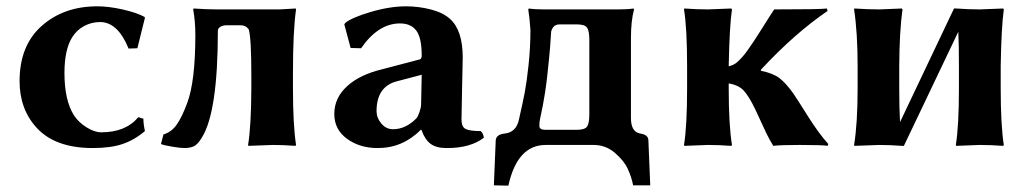

<svg xmlns="http://www.w3.org/2000/svg" viewBox="-20 -459 3269 608"><path d="M296.9 -389.2Q270 -389.2 246.3 -376.5Q222.7 -363.8 208.5 -340.8Q184.1 -301.8 184.1 -228Q184.1 -142.1 213.9 -94.2Q228 -72.3 253.4 -56.2Q278.8 -40 300.8 -40Q377.9 -40 418 -87.9L434.1 -83Q434.1 -65.9 439 -43.9Q404.8 -15.1 367.4 -2.7Q330.1 9.8 273.9 9.8Q154.8 9.8 96.2 -54.2Q42 -113.3 42 -202.1Q42 -314.9 112.1 -377Q182.1 -439 288.1 -439Q324.2 -439 368.7 -429Q413.1 -418.9 437 -405.8L439 -402.8L415 -306.2L387.2 -305.2Q353 -389.2 296.9 -389.2Z M598.6 -349.1Q598.6 -391.1 591.8 -429.2L592.8 -432.1Q634.8 -429.2 668.5 -429.2H864.7Q864.7 -429.2 916.5 -432.1L917.5 -429.2Q907.7 -361.3 907.7 -229V-179.2Q907.7 -63 917.5 0L915.5 2.9Q877.4 0 843.8 0Q843.8 0 766.6 2.9L765.6 0Q775.4 -60.1 775.9 -179.2V-220.2Q775.9 -339.4 767.6 -366.2Q757.8 -379.4 741.7 -378.9H696.8Q685.5 -378.9 677.7 -374Q669.9 -369.1 669.9 -361.8Q669.9 -105 619.6 -23.9Q606.4 -2 594.5 3.9Q582.5 9.8 563.5 9.8Q551.3 9.8 524.9 5.4Q498.5 1 489.7 -2.9L497.6 -33.2Q523.4 -41 540 -64.9Q556.6 -88.9 572.8 -132.8Q598.6 -201.2 598.6 -349.1Z M1315.4 -222.2 1235.4 -201.2Q1172.4 -184.1 1172.4 -106.9Q1172.4 -85.9 1187.5 -67.9Q1202.6 -49.8 1224.6 -49.8Q1264.6 -49.8 1298.3 -84Q1303.2 -88.9 1308.3 -104Q1313.5 -119.1 1313.5 -128.9ZM1441.4 -80.1Q1441.4 -57.1 1454.8 -50.5Q1468.3 -43.9 1502.4 -43.9Q1510.3 -37.1 1512.2 -22.9Q1469.2 10.3 1393.6 9.8Q1361.3 9.8 1343.3 -3.7Q1325.2 -17.1 1314.5 -47.9H1312.5Q1254.4 10.3 1175.3 9.8Q1119.1 9.8 1078.9 -19.5Q1038.6 -48.8 1038.6 -98.1Q1038.6 -148.9 1079.1 -186Q1119.6 -223.1 1192.4 -240.2L1309.6 -271Q1315.4 -272.9 1315.4 -283.2Q1315.4 -339.4 1298.3 -362.1Q1281.2 -384.8 1246.6 -384.8Q1177.7 -384.8 1123.5 -306.2L1090.3 -307.1L1070.3 -381.8L1073.2 -386.2Q1093.3 -403.3 1153.8 -421.1Q1214.4 -439 1265.6 -439Q1305.7 -439 1344.5 -429Q1383.3 -418.9 1405.3 -398.9Q1445.3 -362.8 1445.3 -276.9Q1445.3 -273.9 1443.4 -185.5Q1441.4 -97.2 1441.4 -80.1Z M1688 -60.1Q1688 -47.9 1707 -47.9H1806.2Q1832 -47.9 1839.1 -58.3Q1846.2 -68.8 1846.2 -97.2V-333Q1846.2 -360.8 1839.1 -371.3Q1832 -381.8 1806.2 -381.8H1752.9Q1737.8 -381.8 1731.4 -372.3Q1725.1 -362.8 1725.1 -356Q1722.7 -314.5 1719 -276.6Q1715.3 -238.8 1712.4 -213.6Q1709.5 -188.5 1705.6 -163.3Q1701.7 -138.2 1699.2 -126.2Q1696.8 -114.3 1693.4 -97.9Q1689.9 -81.5 1689.5 -79.1Q1688 -71.3 1688 -60.1ZM1659.7 -364.3Q1657.2 -402.3 1652.8 -429.2L1654.8 -432.1Q1672.9 -429.2 1703.1 -429.2H1938Q1967.8 -429.2 1985.8 -432.1L1987.8 -429.2Q1978 -393.1 1978 -338.9V-85Q1978 -41 2007.8 -36.1Q2032.7 -32.2 2033.2 -15.1L2039.1 127.9H1984.9Q1980 102.1 1968 75.9Q1956.1 49.8 1927 24.9Q1897.9 0 1859.9 0H1708Q1618.2 0 1589.8 128.9L1543.9 127.9L1549.8 -14.2Q1550.8 -33.2 1578.1 -36.1Q1614.3 -40 1623 -79.1Q1635.7 -134.8 1641.8 -166.7Q1647.9 -198.7 1653.8 -253.7Q1659.7 -308.6 1659.7 -364.3Z M2389.6 -238.3V-234.9Q2428.2 -227.1 2448.5 -211.4Q2468.8 -195.8 2491.7 -163.6Q2502.4 -148.4 2537.1 -93Q2571.8 -37.6 2603 -2.9L2600.6 2.9Q2588.4 0 2511.7 0Q2449.7 0 2428.7 2.9Q2416.5 -17.1 2407.2 -36.1Q2397.9 -55.2 2387.5 -78.6Q2377 -102.1 2371.6 -112.8Q2351.6 -154.3 2335.4 -171.9Q2319.3 -189.5 2287.6 -194.8V-179.2Q2287.6 -63 2297.9 0L2295.9 2.9Q2255.9 0 2221.7 0L2147 2.9L2146 0Q2155.8 -60.1 2155.8 -179.2V-248V-250Q2155.8 -369.1 2146 -429.2L2147 -432.1Q2187 -429.2 2221.7 -429.2L2295.9 -432.1L2297.9 -429.2Q2290 -376 2287.6 -250V-249Q2302.2 -252.9 2310.1 -258.8Q2328.1 -272.9 2346.9 -299.1Q2365.7 -325.2 2392.3 -367.7Q2418.9 -410.2 2431.6 -429.2Q2579.6 -429.2 2598.6 -432.1L2600.6 -424.3Q2496.1 -353 2389.6 -238.3Z M2835.9 2.9Q2798.8 0 2764.6 0Q2764.6 0 2685.5 2.9L2684.6 0Q2695.8 -68.8 2695.8 -180.2V-249Q2695.8 -356 2684.6 -429.2L2685.5 -432.1Q2729.5 -429.2 2764.6 -429.2Q2764.6 -429.2 2835.9 -432.1L2837.9 -429.2Q2828.1 -358.4 2827.6 -249V-180.2Q2827.6 -111.8 2830.1 -72.3L3001 -432.1H3007.8Q3047.9 -429.2 3082.5 -429.2Q3082.5 -429.2 3156.7 -432.1L3158.7 -429.2Q3150.9 -372.1 3148.9 -250V-179.2Q3148.9 -63 3158.7 0L3156.7 2.9Q3116.7 0 3082.5 0Q3082.5 0 3007.8 2.9L3006.8 0Q3016.6 -60.1 3016.6 -179.2V-250Q3016.6 -320.8 3014.6 -358.4L2842.3 2.9Z"/></svg>

Font: Linux Biolinum O
Style: Bold
Weight: 700
Designer: Philipp H. Poll
Foundry: Philipp H. Poll
Version: Version 1.3.2